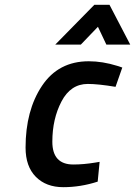

<svg xmlns="http://www.w3.org/2000/svg" viewBox="-20 -765 560 796"><path d="M348 -511Q405 -511 466 -492L487 -485L459 -405Q387 -417 344 -417Q273 -417 235 -344.5Q197 -272 197 -177.5Q197 -83 284 -83Q327 -83 375 -91L393 -94L385 -12Q314 11 242.5 11Q171 11 128.5 -32Q86 -75 86 -153Q86 -307 154 -409Q222 -511 348 -511ZM209 -580 371 -745H434L520 -580H421L386 -654L315 -580Z"/></svg>

Font: Titillium Web
Style: SemiBold Italic
Weight: 600
Italic angle: -13°
Version: Version 1.001;PS 57.000;hotconv 1.0.70;makeotf.lib2.5.55311